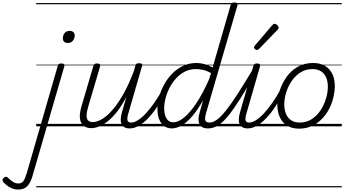

<svg xmlns="http://www.w3.org/2000/svg" viewBox="-297 -1035 2820 1573"><path d="M-151 518Q-183 518 -215 500.5Q-247 483 -269 457Q-276 449 -276.5 439.5Q-277 430 -265 421Q-255 412 -246 413Q-237 414 -230 423Q-210 442 -190.5 455Q-171 468 -147 468Q-120 468 -106 449.5Q-92 431 -77 381L176 -495Q179 -506 185 -510.5Q191 -515 205 -515Q221 -515 227 -509Q233 -503 230 -492L-26 390Q-39 439 -56 467Q-73 495 -95.5 506.5Q-118 518 -151 518ZM259 -683Q240 -683 229 -692.5Q218 -702 218 -721Q218 -745 232 -763.5Q246 -782 274 -782Q292 -782 303.5 -772.5Q315 -763 315 -744Q315 -721 300.5 -702Q286 -683 259 -683ZM0 490H305V500H0ZM0 -20H305V0H0ZM0 -505H305V-500H0ZM0 -1010H305V-1000H0Z M451 15Q415 15 390 -3Q365 -21 358.5 -60Q352 -99 370 -162L468 -495Q472 -506 478 -510.5Q484 -515 498 -515Q514 -515 520 -509Q526 -503 523 -491L425 -159Q413 -118 412.5 -90Q412 -62 424.5 -48.5Q437 -35 464 -35Q496 -35 536 -57.5Q576 -80 620.5 -130Q665 -180 711 -259.5Q757 -339 800 -454L812 -497Q816 -509 822 -513Q828 -517 842 -517Q858 -517 864.5 -512Q871 -507 867 -495L757 -115Q743 -70 747 -50.5Q751 -31 778 -31Q788 -31 792.5 -23.5Q797 -16 795.5 -7Q794 2 786.5 9.5Q779 17 765 17Q738 17 722 7.5Q706 -2 698.5 -19Q691 -36 692 -60Q693 -84 702 -114L738 -242Q702 -171 663.5 -122Q625 -73 587.5 -43Q550 -13 515 1Q480 15 451 15ZM265 490H936V500H265ZM265 -20H936V0H265ZM265 -505H936V-500H265ZM265 -1010H936V-1000H265Z M765 17Q754 17 749 9.5Q744 2 745.5 -7Q747 -16 755 -23.5Q763 -31 778 -31Q803 -31 834.5 -51Q866 -71 900 -108Q934 -145 969 -195.5Q1004 -246 1037 -307Q1042 -316 1050.5 -315Q1059 -314 1065 -307.5Q1071 -301 1067 -292Q1032 -224 995 -167Q958 -110 919.5 -69Q881 -28 842 -5.5Q803 17 765 17ZM935 490V500ZM935 -20V0ZM935 -505V-500ZM935 -1010V-1000Z M1110 17Q1075 17 1048.5 -2Q1022 -21 1007.5 -56.5Q993 -92 993 -141Q993 -188 1006.5 -239.5Q1020 -291 1047 -341Q1074 -391 1113 -431Q1152 -471 1202.5 -495Q1253 -519 1314 -519Q1345 -519 1379.5 -509.5Q1414 -500 1445 -482L1593 -995Q1597 -1006 1604 -1010.5Q1611 -1015 1624 -1015Q1641 -1015 1646.5 -1008Q1652 -1001 1648 -990L1393 -115Q1380 -71 1384.5 -51Q1389 -31 1420 -31Q1428 -31 1431.5 -23.5Q1435 -16 1433.5 -7Q1432 2 1425.5 9.5Q1419 17 1408 17Q1379 17 1361.5 7.5Q1344 -2 1336.5 -19Q1329 -36 1329.5 -60Q1330 -84 1339 -114L1367 -214Q1322 -134 1278 -83Q1234 -32 1192 -7.5Q1150 17 1110 17ZM1123 -33Q1163 -33 1211 -72Q1259 -111 1312 -190Q1365 -269 1417 -388L1432 -436Q1394 -457 1363.5 -463Q1333 -469 1306 -469Q1259 -469 1219 -449Q1179 -429 1147 -394.5Q1115 -360 1093 -317.5Q1071 -275 1059.5 -230.5Q1048 -186 1048 -146Q1048 -113 1056.5 -87.5Q1065 -62 1081.5 -47.5Q1098 -33 1123 -33ZM936 490H1577V500H936ZM936 -20H1577V0H936ZM936 -505H1577V-500H936ZM936 -1010H1577V-1000H936Z M1407 17Q1396 17 1391 9.5Q1386 2 1387.5 -7Q1389 -16 1397 -23.5Q1405 -31 1420 -31Q1448 -31 1480.5 -54.5Q1513 -78 1554.5 -130Q1596 -182 1651 -267.5Q1706 -353 1780 -476Q1785 -486 1794.5 -485Q1804 -484 1809.5 -477Q1815 -470 1810 -460Q1731 -321 1673 -229Q1615 -137 1570.5 -83Q1526 -29 1487 -6Q1448 17 1407 17ZM1577 490V500ZM1577 -20V0ZM1577 -505V-500ZM1577 -1010V-1000Z M1733 17Q1706 17 1689.5 7.5Q1673 -2 1665.5 -19.5Q1658 -37 1659.5 -61Q1661 -85 1669 -114L1779 -495Q1783 -506 1789 -510.5Q1795 -515 1808 -515Q1825 -515 1831 -509Q1837 -503 1833 -491L1725 -116Q1711 -71 1714.5 -51Q1718 -31 1745 -31Q1756 -31 1760.5 -23.5Q1765 -16 1763.5 -7Q1762 2 1754.5 9.5Q1747 17 1733 17ZM1577 490H1902V500H1577ZM1577 -20H1902V0H1577ZM1577 -505H1902V-500H1577ZM1577 -1010H1902V-1000H1577Z M1732 17Q1721 17 1716 9.5Q1711 2 1712.5 -7Q1714 -16 1722 -23.5Q1730 -31 1745 -31Q1770 -31 1801.5 -51Q1833 -71 1867 -108Q1901 -145 1936 -195.5Q1971 -246 2004 -307Q2009 -316 2017.5 -315Q2026 -314 2032 -307.5Q2038 -301 2034 -292Q1999 -224 1962 -167Q1925 -110 1886.5 -69Q1848 -28 1809 -5.5Q1770 17 1732 17ZM1902 490V500ZM1902 -20V0ZM1902 -505V-500ZM1902 -1010V-1000Z M1808 -625Q1802 -625 1793 -632Q1784 -639 1784 -646Q1784 -650 1785.5 -654Q1787 -658 1792 -663L1932 -827Q1938 -834 1942.5 -837Q1947 -840 1952 -840Q1959 -840 1967 -835Q1975 -830 1980.5 -822.5Q1986 -815 1986 -808Q1986 -803 1984 -799.5Q1982 -796 1978 -792L1825 -634Q1816 -625 1808 -625Z M2153 19Q2096 19 2056 -5.5Q2016 -30 1995.5 -74.5Q1975 -119 1975 -177Q1975 -232 1994 -291.5Q2013 -351 2049.5 -403Q2086 -455 2141 -487Q2196 -519 2269 -519Q2325 -519 2365 -495.5Q2405 -472 2425.5 -429.5Q2446 -387 2446 -330Q2446 -288 2435 -240Q2424 -192 2401 -146Q2378 -100 2342.5 -63Q2307 -26 2259.5 -3.5Q2212 19 2153 19ZM2158 -31Q2215 -31 2258 -59.5Q2301 -88 2330 -132.5Q2359 -177 2374 -228Q2389 -279 2389 -324Q2389 -369 2374.5 -401.5Q2360 -434 2332 -451.5Q2304 -469 2263 -469Q2208 -469 2164.5 -441.5Q2121 -414 2091.5 -369.5Q2062 -325 2047 -275Q2032 -225 2032 -180Q2032 -135 2046.5 -101Q2061 -67 2089.5 -49Q2118 -31 2158 -31ZM1902 490H2503V500H1902ZM1902 -20H2503V0H1902ZM1902 -505H2503V-500H1902ZM1902 -1010H2503V-1000H1902Z"/></svg>

Font: Playwrite AU QLD Guides
Style: Regular
Weight: 400
Designer: Veronika Burian, José Scaglione
Foundry: TypeTogether
Version: Version 1.003